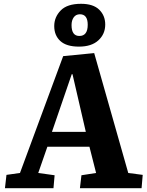

<svg xmlns="http://www.w3.org/2000/svg" viewBox="-20 -989 773 1009"><path d="M475 -710 654 -80 730 -70 724 0H400L408 -68L485 -80L450 -218H229L181 -80L267 -68L261 0H6L14 -70L85 -80L312 -694ZM253 -296H431L361 -599H357ZM395 -744Q329 -744 297 -773.5Q265 -803 265 -852Q265 -899 299 -934Q333 -969 406 -969Q470 -969 501.5 -938Q533 -907 533 -860Q533 -810 497 -777Q461 -744 395 -744ZM397 -800Q441 -800 441 -859Q441 -914 400 -914Q379 -914 367.5 -898Q356 -882 356 -857Q356 -800 397 -800Z"/></svg>

Font: Literata 12pt
Style: Bold Italic
Weight: 700
Italic angle: -2°
Designer: Latin by Veronika Burian and Jose Scaglione. Greek by Irene Vlachou. Cyrillic by Vera Evstafieva
Foundry: TypeTogether
Version: Version 3.002